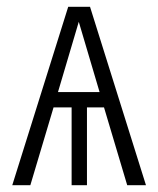

<svg xmlns="http://www.w3.org/2000/svg" viewBox="-20 -543 464 563"><path d="M353 0 285 -228H235V0H190V-228H137L69 0H16L180 -523H244L408 0ZM150 -273H272L211 -479Z"/></svg>

Font: Fira Sans Extra Condensed Light
Style: Regular
Weight: 300
Width: 1
Designer: Carrois Corporate & Edenspiekermann AG
Foundry: Carrois Corporate GbR & Edenspiekermann AG
Version: Version 4.203